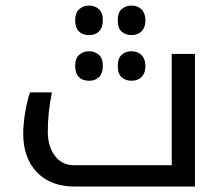

<svg xmlns="http://www.w3.org/2000/svg" viewBox="-20 -682 818 702"><path d="M252 0Q165.5 0 115.2 -52Q64.9 -104 64.9 -193.8Q64.9 -227.1 72 -270.5Q79.1 -314 89.8 -344.2H169.9Q154.8 -272 154.8 -201.2Q154.8 -146.5 180.7 -112.3Q206.5 -78.1 249 -78.1H607.9V-484.9H692.9V0ZM305.7 -386.7Q281.7 -386.7 268.3 -400.4Q254.9 -414.1 254.9 -440.4Q254.9 -468.8 269.8 -481.7Q284.7 -494.6 305.7 -494.6Q326.2 -494.6 341.1 -481.9Q356 -469.2 356 -440.4Q356 -414.6 342.5 -400.6Q329.1 -386.7 305.7 -386.7ZM460.9 -386.7Q439.5 -386.7 425 -399.2Q410.6 -411.6 410.6 -440.4Q410.6 -469.2 425 -481.9Q439.5 -494.6 460.9 -494.6Q483.9 -494.6 497.8 -480.2Q511.7 -465.8 511.7 -440.4Q511.7 -415 498 -400.9Q484.4 -386.7 460.9 -386.7ZM305.7 -553.7Q281.7 -553.7 268.3 -567.4Q254.9 -581.1 254.9 -607.4Q254.9 -635.7 269.8 -648.7Q284.7 -661.6 305.7 -661.6Q326.2 -661.6 341.1 -648.9Q356 -636.2 356 -607.4Q356 -581.5 342.5 -567.6Q329.1 -553.7 305.7 -553.7ZM460.9 -553.7Q439.5 -553.7 425 -566.2Q410.6 -578.6 410.6 -607.4Q410.6 -636.2 425 -648.9Q439.5 -661.6 460.9 -661.6Q483.9 -661.6 497.8 -647.2Q511.7 -632.8 511.7 -607.4Q511.7 -582 498 -567.9Q484.4 -553.7 460.9 -553.7Z"/></svg>

Font: Noto Kufi Arabic
Style: Regular
Weight: 400
Designer: Monotype Design team
Foundry: Monotype Imaging Inc.
Version: Version 1.02